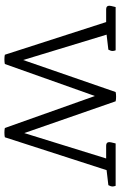

<svg xmlns="http://www.w3.org/2000/svg" viewBox="142 -684 546 870"><g transform="rotate(90 415.0 -249.0)"><path d="M560 2 415 -406 270 2Q262 4 249 4Q236 4 228 2L80 -457H22Q6 -457 6 -471Q6 -477 10 -492L12 -500H208Q211 -492 211 -486Q211 -478 205 -467L137 -459L252 -81L397 -500Q405 -502 418 -502Q431 -502 439 -500L583 -86L698 -457H640Q624 -457 624 -471Q624 -477 628 -492L630 -500H822Q825 -492 825 -486Q825 -478 819 -467L751 -459L602 2Q594 4 581 4Q568 4 560 2Z"/></g></svg>

Font: Scope One
Style: Regular
Weight: 400
Designer: Dalton Maag Ltd
Foundry: Dalton Maag Ltd
Version: Version 1.001; ttfautohint (v1.4.1) -l 11 -r 50 -G 50 -x 14 